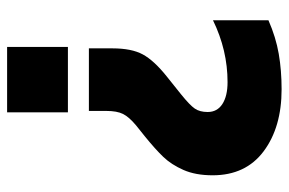

<svg xmlns="http://www.w3.org/2000/svg" viewBox="-156 -656 812 540"><g transform="rotate(90 250.0 -386.0)"><path d="M116 -296Q116 -350 133 -381.5Q150 -413 195 -449L245 -489Q276 -514 285.5 -528Q295 -542 295 -564Q295 -591 272.5 -605.5Q250 -620 211 -620Q121 -620 37 -579V-735Q85 -756 131.5 -764Q178 -772 231 -772Q338 -772 405.5 -721.5Q473 -671 473 -578Q473 -530 458 -496Q443 -462 421.5 -439.5Q400 -417 363 -387L333 -363Q309 -343 300.5 -326Q292 -309 292 -279V-230H116ZM112 -171H296V0H112Z"/></g></svg>

Font: Biryani Black
Style: Regular
Weight: 900
Designer: Dan Reynolds and Mathieu Reguer
Foundry: Dan Reynolds and Mathieu Reguer
Version: Version 1.004; ttfautohint (v1.1) -l 5 -r 5 -G 72 -x 0 -D la